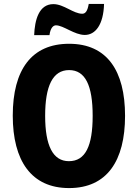

<svg xmlns="http://www.w3.org/2000/svg" viewBox="-20 -948 702 978"><path d="M154 -769H232C237 -807 252 -819 265 -819C303 -819 359 -770 412 -770C466 -770 507 -822 510 -928H432C426 -893 416 -878 399 -878C354 -878 305 -927 252 -927C178 -927 157 -846 154 -769ZM617 -358C617 -588 525 -725 332 -725C141 -725 45 -593 45 -359C45 -130 139 10 332 10C525 10 617 -129 617 -358ZM210 -358C210 -509 248 -591 332 -591C415 -591 452 -512 452 -358C452 -204 415 -127 331 -127C249 -127 210 -207 210 -358Z"/></svg>

Font: Noto Sans Georgian Condensed ExtraBold
Style: Regular
Weight: 800
Width: 3
Designer: Monotype Design Team, Akaki Razmadze
Foundry: Google LLC
Version: Version 2.005